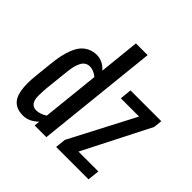

<svg xmlns="http://www.w3.org/2000/svg" viewBox="-201 -1001 1199 1199"><g transform="rotate(45 399.0 -401.0)"><path d="M447.3 0 454.6 -69.8 679.2 -500.5H518.1L525.9 -578.1H797.9L792 -521.5L566.4 -78.1H741.7L733.4 0ZM163.1 8.3Q162.6 8.3 161.6 8.3Q87.9 8.3 59.6 -45.9Q40 -83.5 39.6 -154.8Q39.6 -187.5 43.9 -227.5L55.7 -339.4Q60.1 -382.8 66.9 -417Q73.7 -451.2 86.4 -483.9Q99.1 -516.6 116.7 -538.3Q134.3 -560.1 161.1 -573.2Q188 -586.4 222.2 -586.4Q273.9 -585.9 314.5 -541L342.3 -809.6H445.8L360.8 0H257.3L261.2 -37.1Q214.4 8.3 163.1 8.3ZM197.8 -73.2Q229.5 -73.2 267.6 -96.7L307.6 -477.5Q273.9 -504.9 241.2 -504.9Q222.2 -504.9 208 -495.4Q193.8 -485.8 185.1 -468Q176.3 -450.2 171.1 -429Q166 -407.7 163.1 -379.4L146 -218.8Q142.6 -180.7 142.6 -150.9Q142.6 -147.5 142.6 -143.6Q143.1 -111.3 156.5 -92.3Q169.9 -73.2 197.8 -73.2Z"/></g></svg>

Font: Oswald
Style: Regular
Weight: 400
Designer: Vernon Adams
Foundry: Vernon Adams
Version: 3.0; ttfautohint (v0.94.23-7a4d-dirty) -l 8 -r 50 -G 200 -x 